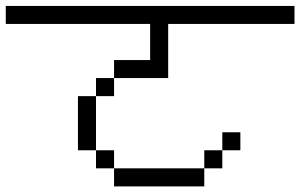

<svg xmlns="http://www.w3.org/2000/svg" viewBox="-20 -708 1040 665"><path d="M812.5 -187.5V-250H750V-187.5H687.5V-125H375V-62.5H687.5V-125H750V-187.5ZM1000 -625V-687.5H0V-625H500Q500 -625 500 -500H375V-437.5H312.5V-375H250V-187.5H312.5V-125H375V-187.5H312.5V-375H375V-437.5H562.5V-625Z"/></svg>

Font: Unifont
Style: Regular
Weight: 500
Version: Version 15.1.04